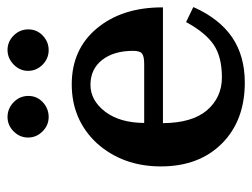

<svg xmlns="http://www.w3.org/2000/svg" viewBox="-102 -560 683 520"><g transform="rotate(-90 240.0 -300.5)"><path d="M480.5 -118.7 480 -117.7 479.5 -116.7Q448.7 -48.3 398.4 -13.7Q347.7 20.5 275.9 20.5Q172.9 20.5 110.8 -41.5Q48.8 -103.5 48.8 -206.8Q48.8 -310.1 111.8 -380.4Q175.3 -448.2 271 -448.2Q366.2 -448.2 422.9 -379.9Q479.5 -311.5 479.5 -203.6V-202.1V-201.2H478.5H477.1H166Q166.5 -122.6 200.7 -82Q235.8 -41.5 290 -41.5Q345.2 -41.5 377.9 -63.5Q410.2 -85 438.5 -136.2L439 -137.2L439.5 -138.7L440.4 -138.2L441.4 -137.7L478 -120.1L479 -119.1ZM326.2 -252Q347.7 -252 355 -258.3Q361.8 -264.2 361.8 -282.2Q361.8 -334.5 336.9 -366.2Q312 -397.5 269.8 -397.5Q227.5 -397.5 196.8 -357.4Q167 -317.9 166.5 -252ZM182.6 -622.1Q205.6 -622.1 222.7 -605.5Q239.7 -588.9 239.7 -565.7Q239.7 -542.5 222.7 -526.6Q205.6 -510.7 182.6 -510.7Q160.2 -510.7 143.6 -527.3Q127 -543.9 127 -566.4Q127 -588.9 143.6 -605.5Q160.2 -622.1 182.6 -622.1ZM364.3 -622.1Q386.7 -622.1 403.3 -605.5Q419.9 -588.9 419.9 -565.7Q419.9 -542.5 403.1 -526.6Q386.2 -510.7 363.8 -510.7Q340.8 -510.7 324.2 -527.3Q307.6 -543.9 307.6 -566.4Q307.6 -588.9 324.7 -605.5Q341.8 -622.1 364.3 -622.1Z"/></g></svg>

Font: RIT Rachana
Style: Bold
Weight: 700
Designer: Hussain KH
Version: 1.5.2